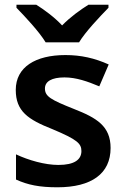

<svg xmlns="http://www.w3.org/2000/svg" viewBox="-20 -786 530 816"><path d="M174 -606H316C343 -651 405 -716 441 -753V-766H356C321 -744 279 -714 244 -678C210 -714 169 -744 134 -766H50V-753C86 -716 147 -651 174 -606ZM450 -157C450 -250 391 -285 294 -323C196 -362 171 -376 171 -410C171 -440 200 -457 254 -457C304 -457 352 -440 402 -419L442 -512C382 -539 324 -552 258 -552C131 -552 47 -501 47 -404C47 -313 99 -278 203 -237C308 -193 326 -176 326 -144C326 -108 297 -85 228 -85C171 -85 101 -105 48 -130V-23C98 0 148 10 224 10C369 10 450 -48 450 -157Z"/></svg>

Font: Noto Sans Bengali SemiBold
Style: Regular
Weight: 600
Designer: Jelle Bosma - Monotype Design Team
Foundry: Monotype Imaging Inc.
Version: Version 2.003